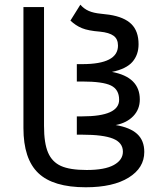

<svg xmlns="http://www.w3.org/2000/svg" viewBox="-20 -790 696 820"><path d="M346.2 9.8Q207 9.8 143.6 -50.8Q80.1 -111.3 80.1 -243.2V-759.8H168V-252Q168 -178.7 185.1 -138.7Q202.1 -98.6 240.2 -81.3Q278.3 -64 350.1 -64Q427.7 -64 466.3 -85.4Q504.9 -106.9 504.9 -142.1Q504.9 -180.7 462.9 -197.8Q420.9 -214.8 331.1 -214.8H308.1V-293H331.1Q488.8 -293 488.8 -363.8Q488.8 -407.7 453.9 -424.8Q418.9 -441.9 331.1 -441.9H308.1V-516.1H331.1Q483.9 -516.1 483.9 -595.2Q483.9 -623.5 465.1 -637.2Q446.3 -650.9 407.2 -654.8Q356.9 -658.7 330.1 -669.7Q303.2 -680.7 280.8 -702.1L323.2 -770Q338.4 -752.4 358.9 -743.4Q379.4 -734.4 410.6 -731.4L446.8 -727.1Q510.7 -717.3 541.3 -687Q571.8 -656.7 571.8 -601.1Q571.8 -556.2 545.7 -525.9Q519.5 -495.6 458 -482.9Q577.1 -460.9 577.1 -365.2Q577.1 -323.2 549.3 -294.2Q521.5 -265.1 474.1 -255.9Q535.6 -245.6 565.9 -217.8Q596.2 -189.9 596.2 -141.1Q596.2 -72.8 529.5 -31.5Q462.9 9.8 346.2 9.8Z"/></svg>

Font: NotoPenekeko
Style: Regular
Weight: 400
Designer: Monotype Design team
Foundry: Monotype Imaging Inc.
Version: Version 1.04